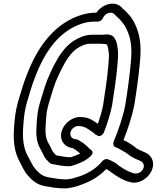

<svg xmlns="http://www.w3.org/2000/svg" viewBox="-20 -832 911 1066"><path d="M276 80C303.3 84.1 325.1 91 362.8 91C369.3 91 378.7 89.2 384.4 87C416.3 75.9 450.7 65.2 481.5 36.5C484.2 34 508.3 12.5 481.7 -2.4C476.1 -5.4 454.7 -32.1 432.8 -43.4C419 -51.8 415.2 -57.9 395.7 -59.9C378.3 -62 365.4 -79.9 371.8 -100C377.6 -118.3 398.5 -134.6 418.8 -132.1L430.6 -131.1C450.7 -128.4 461.2 -120.4 481.3 -107.1C490.8 -101.5 501.4 -93.3 509.9 -85.3C510.4 -84.6 527.2 -76 528.2 -76C540.7 -76 552.9 -86 556.9 -96.7C575.2 -145.2 591.9 -194.8 602.2 -246.5C613.4 -316.8 627.7 -412.5 632.8 -480.9C636.6 -522.2 636.8 -549.1 631 -578.8C628.5 -593.9 624.8 -605.9 618 -616.1C602.8 -650.4 557.9 -639 553.6 -639H491.6C452 -639 421.2 -623.6 395.2 -609.1C364.7 -591.7 340.2 -564.4 321.7 -539C292.9 -501.4 261.9 -435.8 243.5 -390.9C225.4 -344.3 213.7 -300 200.3 -256.5C187.9 -213.7 185.7 -179.7 183.3 -140.8C179 -88.1 181.8 -44.6 202.8 -7.7C210.9 6.4 217.5 19.5 222.6 31.3C229.9 48.2 244.6 61.3 250.6 67.4C256.4 73.8 264.5 78.9 276 80ZM291.5 30.2C283.1 21.4 275.1 14 270 4.1C264.7 -8.1 256.9 -23.5 248.4 -38.3C233.3 -64.8 230 -96.7 234.2 -147.2C236.6 -187.1 238.6 -215.6 249.1 -251.5C262.6 -295.4 273.9 -337.9 290.6 -381.1C307.2 -421.4 340.2 -488.4 360.7 -515C377.1 -537.5 396.1 -556.9 413.6 -566.9C437.6 -580.2 455.5 -589 481.6 -589H542.5C549.3 -588.5 562.1 -588 571.5 -586.2C576.8 -579.6 578.2 -576.4 580.6 -561.2C586.1 -534.1 585.9 -517.1 582 -475.1C577.1 -409.3 563.1 -315.1 552 -245.5C545.5 -213.4 535.4 -178.9 523.7 -144.8C521.6 -146.3 518 -148.7 514.2 -150.9C497.4 -162 478.2 -176.9 445.6 -180.9L434 -181.9C385.2 -187.1 337.5 -150.2 323.3 -106C306.6 -53.7 338.6 -14.4 384.5 -9.7C400.2 1.4 408.2 4.2 425.2 21C411.2 28 393.9 33.3 374.1 41C374 41 373.4 41 372.8 41C341.1 41 325.1 35.3 291.5 30.2ZM725.4 -247.5C737.7 -323.2 751.5 -420.8 757.6 -494.8C765.2 -580.9 757.3 -641.6 729.3 -698.9C713.4 -734.1 688.4 -760.8 660.6 -785.4L653.9 -792.7C653.6 -793 653 -793.6 652.5 -794C610.7 -830.9 545.6 -805.5 515.5 -762C476 -761.9 443.4 -754.3 408.4 -741.1C269.1 -686.8 183.9 -560.7 128.2 -414.7C107.9 -364.3 95.7 -317 80.9 -269.5C65.3 -215.9 61.8 -173.9 58.1 -125C51.9 -47.7 61 17.5 90.6 68.3C103.3 90.9 114 120.1 134.8 142.5C156.7 167.4 182.4 193 230.7 201.7C265.9 207.3 292.9 214 340.7 214C379.1 212.7 411.2 200.8 434.7 192.3C484.1 174.5 529.8 148 569.8 106.7C585 114.2 595.8 123.9 606.9 131.4C632.2 148.7 659.7 167.6 698.5 178C746.4 194.2 797.8 160.9 818 123.6C846.3 71.2 820.2 27.5 785.4 14.4C769.1 7.8 754.9 1 739.6 -7.4C717.6 -26.2 692 -42.1 665.4 -54.2C688.9 -111.6 712.6 -183.2 725.4 -247.5ZM675.2 -246.5C662.3 -182.2 636.8 -106.9 612.7 -50.6C605.9 -34.6 608.2 -21.1 619.6 -15.9L640.8 -6.3C664.8 7 686.5 19.3 703.2 34C704.2 34.9 705.7 35.9 706.6 36.4C723 45.5 739.2 53.4 759.4 61.6C774.6 67 785.2 86.4 773.9 107.4C764.3 125.1 743 135.5 721.2 129.7C691.1 121.8 666.5 105.8 642.4 89.4C624.6 73 603 61.8 580.3 52.6C570.1 48.5 556.4 52.8 548.3 62.7C516.6 101.2 473.2 128.5 426.7 145.4C399 153.5 374.7 163 349.8 164C307.4 163.9 285.2 158.1 248.6 152.3C214.2 146.1 197.3 129.9 175.7 105.5C161.1 89.7 151.5 64.7 136.2 37.7C111.8 -4.2 103.2 -59.1 109 -131C112.6 -180 116 -217.4 129.7 -264.5C144.7 -312.9 156.5 -358.4 175.4 -405.3C229.1 -546 304.4 -650.5 418.3 -694.9C449.1 -706.5 471.5 -712 506.1 -712H523.1C534.9 -712 547 -720.7 551.5 -731.8C561.8 -756.5 593.8 -771.1 613.9 -754.6L620.6 -747.3C621 -746.9 621.6 -746.3 621.9 -746C647.1 -723.8 669.5 -699.8 682.2 -671.1C706.7 -621.4 714.1 -571 706.8 -489.2C700.8 -417.5 687.2 -320.1 675.2 -246.5Z"/></svg>

Font: Smoothie
Style: OutlineIt
Weight: 400
Foundry: Cannot Into Space Fonts
Version: Version 0.8